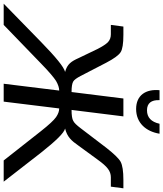

<svg xmlns="http://www.w3.org/2000/svg" viewBox="52 -943 885 1041"><g transform="rotate(90 494.5 -422.5)"><path d="M473 -368C445 -368 426 -371 416 -377C407 -382 397 -396 386 -417L314 -556C292 -598 273 -624 257 -634C242 -644 210 -649 163 -649H118L109 -581H160C177 -581 191 -576 203 -565C214 -554 226 -535 239 -510L289 -406C306 -368 321 -344 364 -333C338 -327 284 -283 201 -202L-6 0H109L318 -202C362 -245 394 -272 413 -284C432 -295 450 -301 465 -301L428 0H525L562 -301C577 -301 593 -295 609 -284C626 -272 651 -245 685 -202L844 0H959L802 -202C738 -283 695 -327 671 -333C716 -344 737 -367 764 -406L840 -510C858 -535 874 -554 889 -565C903 -576 919 -581 935 -581H986L995 -649H950C902 -649 870 -644 851 -634C833 -624 808 -598 775 -556L669 -417C653 -396 640 -382 629 -377C619 -371 599 -368 570 -368L605 -649H508ZM699 -845H645C635 -800 611 -777 572 -777C534 -777 515 -800 517 -845H463C456 -771 490 -718 565 -718C640 -718 687 -771 699 -845Z"/></g></svg>

Font: Gamestation Text
Style: Italic
Weight: 400
Designer: Jonas Hecksher
Foundry: Jonas Hecksher, Playtypeª, e-types AS
Version: Version 1.003